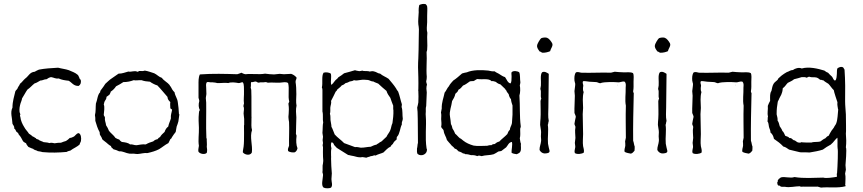

<svg xmlns="http://www.w3.org/2000/svg" viewBox="-20 -804 4497 1001"><path d="M390 -356C400 -362 404 -373 401 -388C401 -389 397 -390 396 -392L393 -400C390 -406 388 -412 385 -414C373 -425 355 -431 339 -438C322 -444 301 -446 283 -451C248 -449 213 -447 183 -441C175 -438 168 -434 161 -430C135 -428 129 -407 112 -395C102 -387 95 -375 84 -367C82 -359 76 -354 73 -347C71 -338 63 -335 60 -328C54 -301 45 -276 45 -243C32 -217 44 -189 45 -159C48 -151 56 -147 54 -134C60 -131 62 -124 65 -118C71 -114 76 -110 78 -102C88 -93 93 -80 100 -68C104 -63 110 -60 116 -57C118 -49 124 -44 128 -38C137 -35 144 -30 153 -28C158 -21 171 -21 177 -16C187 -15 194 -13 202 -11C244 -7 287 -8 328 -12C333 -16 340 -17 347 -19C362 -31 383 -38 396 -52C395 -57 401 -62 402 -69C405 -85 402 -106 390 -110C376 -108 373 -94 361 -90C356 -88 352 -85 344 -85C338 -79 331 -73 324 -69C315 -66 306 -64 298 -60C286 -60 275 -59 265 -57C257 -59 246 -61 237 -58C229 -62 217 -61 207 -63C201 -67 193 -68 186 -72C182 -77 174 -78 169 -80L168 -83C164 -85 158 -88 157 -90C154 -92 150 -91 149 -94C143 -99 138 -103 131 -107C124 -119 113 -128 106 -142C97 -156 88 -175 86 -195C85 -198 84 -199 84 -202C84 -202 86 -205 86 -208L82 -220C80 -238 83 -251 87 -265C90 -274 94 -282 95 -291C105 -306 113 -323 123 -337C137 -346 147 -359 160 -369C172 -372 180 -379 190 -384C203 -384 209 -391 223 -391C229 -396 237 -400 246 -402C261 -400 270 -392 286 -395C300 -388 318 -385 338 -383C355 -374 363 -355 390 -356Z M913 -209C912 -231 910 -251 907 -271C905 -291 893 -303 890 -323C881 -331 875 -342 869 -354C865 -354 866 -358 865 -360C853 -375 834 -383 824 -398C808 -403 799 -415 784 -422C768 -427 753 -433 735 -436C727 -433 719 -433 708 -434C702 -435 703 -429 696 -430C681 -438 664 -427 649 -431C632 -427 619 -420 598 -420L562 -395C549 -387 540 -376 529 -367C523 -358 517 -348 511 -341C507 -336 502 -331 502 -323C488 -310 488 -283 480 -264C478 -245 480 -221 475 -204C477 -196 477 -185 477 -174C483 -154 489 -133 499 -116C501 -112 499 -104 502 -100C506 -93 511 -87 513 -78C522 -69 534 -62 543 -53C548 -49 553 -45 559 -42C559 -33 568 -32 571 -26C582 -23 592 -20 601 -15C620 -17 636 -5 655 -3C662 -2 670 -3 677 -3C684 -2 691 -1 697 -1C715 -2 731 -8 749 -6C771 -11 792 -17 809 -26C826 -36 840 -49 858 -58L866 -74C867 -81 875 -80 876 -88C882 -98 889 -107 896 -116L901 -144C904 -153 908 -161 910 -171L915 -207C915 -208 915 -209 913 -209ZM868 -241C868 -236 874 -237 876 -233C877 -233 877 -232 877 -231C875 -216 869 -205 871 -187C867 -172 860 -160 857 -144C848 -138 842 -128 838 -116C829 -108 820 -100 814 -89C808 -87 805 -83 801 -78C792 -77 785 -73 779 -67C765 -63 752 -58 740 -51C721 -53 708 -49 693 -47C679 -46 672 -53 658 -51C648 -60 632 -62 615 -64C610 -67 605 -71 601 -77C593 -78 589 -82 582 -85C573 -99 558 -109 548 -122C544 -133 539 -142 533 -151C532 -165 525 -174 527 -192C526 -198 521 -199 521 -206C522 -223 527 -244 521 -260C523 -264 523 -268 524 -272C527 -281 536 -286 535 -299C541 -303 547 -307 552 -312C553 -317 557 -320 557 -326C568 -333 578 -343 585 -354C599 -361 611 -368 623 -376C644 -376 661 -380 677 -386C690 -383 702 -387 718 -386C730 -381 746 -379 762 -378C770 -371 795 -359 800 -359C819 -340 835 -319 853 -299C854 -286 860 -279 868 -272C866 -260 868 -254 868 -241Z M1482 -17C1489 -10 1507 -8 1517 -10C1524 -14 1529 -21 1531 -31C1524 -47 1523 -73 1526 -94C1527 -102 1521 -103 1523 -111C1523 -140 1525 -166 1525 -192C1524 -212 1521 -233 1526 -253C1522 -272 1525 -292 1525 -313C1525 -337 1524 -359 1521 -376C1520 -387 1527 -390 1526 -400C1519 -408 1510 -415 1498 -419C1485 -419 1473 -417 1460 -417C1453 -417 1445 -419 1438 -419C1428 -419 1419 -416 1409 -416C1394 -416 1378 -418 1362 -420C1330 -414 1292 -421 1260 -417C1251 -418 1245 -422 1238 -425C1232 -421 1224 -420 1217 -417C1154 -419 1089 -421 1022 -416C1014 -400 1015 -379 1015 -359C1016 -337 1014 -315 1015 -294C1016 -288 1019 -284 1019 -277C1014 -260 1015 -242 1022 -230C1017 -225 1018 -220 1017 -214C1014 -188 1016 -159 1017 -138C1018 -106 1012 -73 1017 -44C1016 -34 1013 -27 1014 -15C1019 -2 1047 4 1058 -7C1061 -19 1060 -28 1058 -39C1060 -52 1057 -70 1058 -80C1058 -82 1056 -82 1056 -85C1053 -152 1056 -207 1055 -269C1055 -276 1053 -285 1053 -293C1053 -300 1056 -307 1056 -315C1056 -325 1055 -336 1055 -346C1055 -355 1052 -366 1058 -375C1066 -379 1076 -373 1086 -375C1093 -374 1103 -374 1112 -371C1133 -370 1153 -374 1170 -371C1185 -377 1207 -374 1223 -371C1233 -370 1236 -376 1246 -375C1254 -364 1251 -340 1252 -330C1253 -306 1249 -283 1252 -264C1251 -259 1249 -256 1249 -250C1255 -238 1250 -225 1250 -212C1250 -202 1253 -193 1253 -184V-159C1254 -155 1252 -152 1252 -149C1252 -122 1253 -95 1252 -69C1252 -59 1251 -49 1250 -39C1249 -29 1246 -21 1246 -10C1255 3 1284 10 1293 -9C1298 -46 1281 -90 1294 -126C1289 -142 1291 -158 1291 -176V-185C1292 -189 1291 -194 1291 -198C1290 -241 1292 -288 1290 -334C1290 -340 1287 -343 1287 -349C1290 -356 1286 -370 1290 -376C1299 -375 1304 -378 1310 -379C1319 -380 1320 -373 1329 -373C1340 -377 1351 -373 1364 -376C1370 -377 1372 -372 1380 -373C1397 -375 1419 -372 1439 -373C1455 -374 1471 -379 1482 -371C1490 -342 1480 -302 1488 -275C1488 -269 1482 -267 1484 -260C1487 -242 1486 -226 1485 -211C1485 -204 1483 -197 1484 -190C1484 -183 1486 -175 1487 -168C1489 -126 1486 -86 1487 -44C1484 -34 1479 -28 1482 -17Z M1708 -62C1717 -62 1719 -55 1722 -48L1736 -33L1795 4C1800 4 1804 6 1809 7L1825 10C1834 12 1844 16 1855 16C1860 17 1865 15 1870 15C1877 15 1883 18 1891 18C1897 14 1907 14 1913 10C1924 11 1928 3 1938 7C1950 0 1966 -3 1979 -9C1991 -20 2001 -33 2017 -40C2019 -49 2029 -51 2031 -59C2035 -67 2042 -71 2048 -77C2049 -82 2047 -88 2050 -91C2065 -106 2065 -136 2075 -155C2073 -169 2080 -174 2080 -185C2077 -204 2080 -229 2074 -245C2073 -252 2076 -254 2075 -261C2068 -282 2064 -305 2056 -326C2055 -329 2052 -331 2050 -334L2045 -343C2033 -362 2019 -377 2006 -393C1992 -403 1974 -409 1962 -420C1949 -421 1943 -429 1932 -431C1924 -434 1915 -433 1907 -431C1895 -436 1878 -431 1869 -436C1863 -435 1860 -433 1853 -433C1846 -435 1837 -435 1831 -438C1812 -432 1793 -427 1774 -422C1765 -414 1755 -408 1744 -401C1740 -393 1730 -389 1725 -381C1723 -377 1719 -375 1717 -370C1713 -369 1710 -359 1706 -364C1703 -380 1709 -401 1705 -420C1697 -426 1679 -429 1667 -425C1655 -408 1664 -370 1658 -348C1660 -345 1661 -340 1661 -335C1660 -295 1662 -260 1661 -223C1666 -204 1661 -184 1665 -165C1662 -153 1663 -140 1662 -127C1662 -122 1661 -116 1661 -111C1661 -104 1664 -98 1664 -91C1664 -85 1662 -79 1662 -74C1662 -68 1664 -63 1664 -58C1664 -54 1662 -51 1662 -47C1662 -43 1664 -40 1664 -36C1664 -20 1663 -4 1664 13C1664 21 1666 31 1665 38C1665 45 1663 52 1662 59C1661 71 1663 82 1661 94C1662 100 1665 103 1664 111C1663 131 1653 162 1667 174C1676 179 1698 179 1706 174C1716 162 1708 145 1708 130C1708 120 1710 110 1710 100C1708 75 1706 48 1706 23C1707 17 1706 12 1706 7C1706 -6 1705 -19 1708 -31C1705 -41 1704 -53 1708 -62ZM2030 -253V-233C2031 -233 2031 -232 2031 -231C2032 -205 2029 -184 2026 -162C2020 -150 2020 -138 2015 -126C2011 -114 2000 -103 1995 -91L1981 -78C1976 -74 1973 -69 1968 -66C1966 -64 1962 -64 1960 -62L1955 -58C1952 -55 1946 -54 1943 -50C1931 -48 1922 -43 1913 -39C1892 -38 1881 -34 1861 -34C1851 -35 1843 -39 1831 -37L1774 -58C1759 -74 1740 -86 1725 -103C1719 -116 1715 -131 1708 -143C1708 -155 1704 -167 1703 -178C1702 -189 1704 -200 1700 -211C1703 -219 1702 -231 1702 -242C1703 -255 1709 -266 1706 -278C1714 -294 1723 -310 1730 -326C1733 -329 1737 -332 1738 -337C1746 -344 1755 -350 1762 -359C1770 -361 1777 -366 1782 -371C1791 -372 1797 -376 1803 -379C1810 -381 1820 -381 1825 -386C1836 -383 1847 -385 1859 -387C1870 -389 1884 -389 1899 -387C1909 -385 1915 -379 1927 -379C1934 -374 1944 -372 1952 -368C1966 -355 1980 -342 1995 -330C1999 -316 2007 -305 2015 -294C2019 -280 2025 -267 2030 -253Z M2166 -778C2165 -772 2163 -766 2163 -760C2162 -752 2163 -744 2163 -741C2162 -718 2159 -695 2161 -677C2162 -669 2164 -660 2164 -651C2164 -632 2163 -613 2163 -593C2163 -562 2162 -529 2161 -500C2159 -472 2159 -436 2161 -402C2162 -381 2161 -360 2161 -338C2160 -335 2160 -332 2161 -330C2162 -315 2162 -288 2161 -270C2160 -261 2157 -252 2155 -243C2155 -236 2157 -228 2157 -221C2159 -173 2158 -116 2159 -59C2156 -51 2157 -38 2154 -30C2154 -19 2152 -5 2159 0C2177 13 2208 1 2206 -26C2206 -28 2204 -28 2204 -30C2195 -90 2204 -147 2200 -196C2199 -205 2199 -213 2200 -223C2200 -232 2199 -242 2202 -251C2202 -275 2205 -299 2205 -322C2205 -329 2203 -336 2203 -342C2203 -350 2204 -356 2206 -363C2205 -369 2202 -374 2202 -380C2204 -387 2205 -395 2205 -404C2201 -445 2207 -489 2204 -533C2206 -537 2206 -541 2207 -544C2210 -572 2205 -606 2208 -633C2203 -650 2206 -668 2207 -688V-721C2207 -739 2209 -759 2207 -770C2206 -775 2203 -778 2200 -782C2188 -786 2174 -782 2166 -778Z M2647 -8C2654 -2 2665 -2 2674 0C2681 -4 2690 -6 2693 -14C2699 -26 2694 -44 2696 -55C2692 -62 2692 -74 2690 -83C2694 -98 2692 -112 2692 -129C2691 -137 2696 -139 2695 -146C2688 -199 2692 -251 2688 -306C2693 -321 2693 -344 2690 -359C2692 -363 2692 -370 2693 -375C2690 -391 2693 -414 2687 -427C2678 -434 2655 -437 2647 -427C2645 -420 2648 -410 2647 -400C2647 -389 2647 -374 2641 -369C2626 -373 2622 -390 2613 -402C2602 -405 2594 -411 2586 -416C2578 -422 2567 -425 2559 -432C2546 -431 2536 -434 2526 -436C2488 -440 2444 -440 2414 -427C2405 -426 2397 -423 2389 -421C2374 -408 2360 -395 2343 -384C2335 -375 2326 -366 2320 -354C2311 -345 2307 -331 2298 -321C2293 -294 2282 -271 2283 -238C2281 -232 2281 -224 2279 -217C2282 -207 2280 -195 2280 -183C2281 -169 2283 -156 2280 -143C2282 -134 2291 -132 2293 -123C2295 -103 2306 -92 2310 -74C2316 -66 2323 -59 2329 -52C2334 -43 2345 -39 2350 -30C2353 -27 2361 -28 2362 -23C2366 -21 2368 -17 2372 -14C2380 -14 2383 -9 2389 -8C2392 -2 2403 -5 2406 0C2419 -1 2427 3 2436 5C2449 4 2459 6 2468 10C2476 5 2483 8 2491 10C2510 4 2536 6 2554 0C2563 -4 2570 -9 2578 -14C2583 -16 2589 -15 2594 -17C2603 -23 2610 -30 2619 -36C2628 -46 2632 -62 2649 -64C2653 -48 2646 -22 2647 -8ZM2652 -254C2653 -219 2652 -193 2649 -162C2647 -149 2639 -141 2638 -127C2632 -122 2628 -114 2625 -105C2612 -91 2596 -80 2583 -66C2573 -64 2566 -59 2559 -53C2551 -53 2546 -51 2542 -47C2533 -48 2527 -46 2520 -44C2494 -44 2472 -41 2449 -45C2428 -51 2410 -59 2395 -71L2384 -80C2382 -82 2380 -82 2378 -83C2370 -89 2362 -100 2353 -107C2349 -117 2345 -126 2339 -134C2337 -143 2335 -151 2331 -157C2330 -172 2328 -183 2326 -197C2321 -223 2334 -250 2337 -277C2344 -289 2351 -299 2354 -315C2360 -321 2368 -326 2370 -336C2380 -341 2387 -349 2394 -358C2408 -363 2418 -372 2430 -380C2435 -380 2440 -382 2447 -381C2456 -383 2460 -390 2469 -392C2493 -388 2530 -397 2542 -381C2551 -382 2556 -380 2562 -378C2569 -377 2569 -371 2575 -370C2578 -367 2584 -366 2589 -364L2614 -340C2615 -334 2622 -333 2622 -326C2625 -321 2629 -318 2632 -313C2634 -303 2638 -293 2644 -287C2645 -273 2649 -264 2652 -254Z M2793 -22C2798 -13 2805 -6 2817 -4C2830 -4 2848 -5 2845 -19C2843 -28 2839 -41 2837 -55C2834 -86 2841 -125 2836 -153C2839 -158 2838 -167 2841 -173C2836 -197 2839 -220 2839 -244L2841 -419C2832 -425 2819 -434 2806 -427C2795 -413 2802 -381 2800 -358L2797 -340C2804 -325 2796 -305 2802 -290C2800 -286 2799 -282 2798 -277C2798 -247 2800 -213 2798 -186C2797 -174 2796 -164 2796 -153C2797 -140 2801 -127 2801 -115C2801 -108 2800 -100 2800 -93C2800 -85 2802 -77 2801 -69C2800 -53 2792 -38 2793 -22ZM2848 -537C2851 -551 2865 -565 2859 -578C2853 -589 2843 -603 2832 -607C2824 -610 2809 -608 2802 -605C2796 -600 2792 -592 2788 -586C2785 -578 2779 -573 2780 -561C2782 -550 2788 -544 2793 -536C2800 -535 2802 -530 2809 -529C2824 -529 2836 -532 2848 -537Z M3269 -3C3278 -5 3282 -12 3288 -18C3289 -25 3289 -32 3289 -40C3285 -49 3285 -61 3281 -70C3280 -149 3282 -231 3284 -313C3286 -321 3280 -321 3281 -329C3284 -343 3283 -360 3283 -378C3283 -395 3286 -413 3280 -423C3266 -430 3247 -426 3229 -427C3214 -427 3198 -429 3185 -430L3165 -425C3116 -427 3062 -423 3010 -425C3001 -427 2993 -430 2983 -427C2974 -416 2974 -399 2975 -384C2976 -377 2978 -372 2979 -367C2979 -354 2976 -342 2975 -329C2975 -321 2977 -313 2977 -305C2977 -276 2974 -245 2975 -215C2977 -208 2981 -203 2982 -195C2979 -183 2977 -171 2975 -159C2975 -150 2981 -148 2980 -140C2976 -121 2980 -102 2980 -85C2980 -76 2977 -68 2977 -59C2977 -51 2980 -44 2979 -36C2978 -26 2973 -16 2977 -6C2988 2 3015 -1 3024 -9C3026 -23 3022 -31 3020 -42C3017 -63 3020 -84 3020 -105C3020 -140 3018 -175 3018 -209C3018 -220 3020 -230 3020 -241C3019 -270 3016 -298 3023 -324C3018 -332 3019 -347 3021 -357C3021 -365 3014 -375 3021 -381C3030 -382 3041 -379 3053 -378L3089 -376C3096 -375 3101 -371 3109 -370C3130 -379 3191 -376 3199 -375C3216 -373 3223 -382 3237 -378C3244 -371 3243 -360 3242 -348C3243 -314 3237 -283 3243 -253C3241 -195 3243 -139 3243 -86L3239 -67C3240 -61 3240 -52 3240 -44C3239 -34 3233 -22 3237 -12C3246 -7 3258 -5 3269 -3ZM3199 -362C3200 -361 3199 -359 3201 -359C3200 -360 3201 -362 3199 -362Z M3407 -22C3412 -13 3419 -6 3431 -4C3444 -4 3462 -5 3459 -19C3457 -28 3453 -41 3451 -55C3448 -86 3455 -125 3450 -153C3453 -158 3452 -167 3455 -173C3450 -197 3453 -220 3453 -244L3455 -419C3446 -425 3433 -434 3420 -427C3409 -413 3416 -381 3414 -358L3411 -340C3418 -325 3410 -305 3416 -290C3414 -286 3413 -282 3412 -277C3412 -247 3414 -213 3412 -186C3411 -174 3410 -164 3410 -153C3411 -140 3415 -127 3415 -115C3415 -108 3414 -100 3414 -93C3414 -85 3416 -77 3415 -69C3414 -53 3406 -38 3407 -22ZM3462 -537C3465 -551 3479 -565 3473 -578C3467 -589 3457 -603 3446 -607C3438 -610 3423 -608 3416 -605C3410 -600 3406 -592 3402 -586C3399 -578 3393 -573 3394 -561C3396 -550 3402 -544 3407 -536C3414 -535 3416 -530 3423 -529C3438 -529 3450 -532 3462 -537Z M3883 -3C3892 -5 3896 -12 3902 -18C3903 -25 3903 -32 3903 -40C3899 -49 3899 -61 3895 -70C3894 -149 3896 -231 3898 -313C3900 -321 3894 -321 3895 -329C3898 -343 3897 -360 3897 -378C3897 -395 3900 -413 3894 -423C3880 -430 3861 -426 3843 -427C3828 -427 3812 -429 3799 -430L3779 -425C3730 -427 3676 -423 3624 -425C3615 -427 3607 -430 3597 -427C3588 -416 3588 -399 3589 -384C3590 -377 3592 -372 3593 -367C3593 -354 3590 -342 3589 -329C3589 -321 3591 -313 3591 -305C3591 -276 3588 -245 3589 -215C3591 -208 3595 -203 3596 -195C3593 -183 3591 -171 3589 -159C3589 -150 3595 -148 3594 -140C3590 -121 3594 -102 3594 -85C3594 -76 3591 -68 3591 -59C3591 -51 3594 -44 3593 -36C3592 -26 3587 -16 3591 -6C3602 2 3629 -1 3638 -9C3640 -23 3636 -31 3634 -42C3631 -63 3634 -84 3634 -105C3634 -140 3632 -175 3632 -209C3632 -220 3634 -230 3634 -241C3633 -270 3630 -298 3637 -324C3632 -332 3633 -347 3635 -357C3635 -365 3628 -375 3635 -381C3644 -382 3655 -379 3667 -378L3703 -376C3710 -375 3715 -371 3723 -370C3744 -379 3805 -376 3813 -375C3830 -373 3837 -382 3851 -378C3858 -371 3857 -360 3856 -348C3857 -314 3851 -283 3857 -253C3855 -195 3857 -139 3857 -86L3853 -67C3854 -61 3854 -52 3854 -44C3853 -34 3847 -22 3851 -12C3860 -7 3872 -5 3883 -3ZM3813 -362C3814 -361 3813 -359 3815 -359C3814 -360 3815 -362 3813 -362Z M4388 167C4390 162 4384 159 4387 156C4387 136 4390 120 4386 101L4390 81C4390 73 4388 65 4388 57C4388 49 4396 -27 4390 -36C4393 -60 4392 -83 4390 -107C4392 -110 4390 -184 4390 -208C4389 -230 4386 -253 4386 -276C4387 -330 4387 -384 4383 -441C4378 -447 4379 -454 4369 -455C4359 -456 4354 -452 4347 -449C4342 -442 4344 -430 4343 -419C4342 -409 4342 -386 4333 -384C4324 -387 4323 -399 4317 -405C4310 -411 4303 -418 4297 -425C4289 -427 4284 -432 4278 -436C4245 -446 4198 -458 4160 -447C4145 -454 4124 -447 4114 -439C4100 -439 4094 -431 4082 -428C4073 -423 4064 -417 4056 -411C4050 -405 4041 -399 4037 -394C4036 -392 4036 -390 4035 -389C4028 -381 4018 -376 4013 -367C4007 -357 4005 -344 4002 -330C3993 -317 3995 -302 3995 -278C3990 -268 3987 -264 3983 -252C3985 -233 3979 -214 3984 -197C3981 -191 3984 -178 3981 -172C3987 -165 3987 -153 3989 -143C3991 -133 3997 -126 3997 -113C4007 -105 4012 -95 4015 -80C4035 -66 4047 -58 4064 -40C4076 -38 4084 -30 4094 -24C4113 -20 4132 -14 4152 -10C4170 -10 4188 -10 4201 -9C4225 -13 4249 -17 4270 -24C4283 -34 4296 -42 4311 -50C4315 -55 4322 -59 4325 -64C4327 -67 4342 -84 4345 -86C4348 -88 4345 -37 4347 -30C4350 -22 4347 60 4344 100C4340 101 4346 117 4342 118C4323 121 4288 127 4272 122C4220 123 4171 127 4122 119C4100 127 4071 115 4051 121C4047 124 4044 127 4040 129C4038 136 4034 131 4035 142C4035 144 4034 144 4033 145C4031 146 4033 160 4037 163C4038 164 4042 163 4045 164C4047 165 4050 169 4051 169C4058 171 4068 169 4073 170C4095 175 4127 167 4149 167C4155 171 4162 169 4169 169C4194 170 4218 169 4243 169C4250 170 4253 173 4261 174C4298 170 4348 178 4388 167ZM4346 -271C4344 -256 4348 -247 4349 -235C4350 -235 4350 -234 4350 -233C4347 -210 4348 -181 4339 -159C4336 -152 4331 -148 4328 -140C4325 -134 4320 -130 4316 -124C4308 -112 4307 -108 4300 -96C4295 -96 4285 -86 4283 -83C4273 -79 4266 -73 4258 -67C4245 -62 4224 -66 4211 -61C4194 -60 4177 -61 4162 -62C4156 -65 4153 -57 4147 -61C4134 -59 4129 -73 4118 -73C4110 -77 4108 -86 4096 -84C4090 -92 4083 -92 4074 -96C4071 -102 4065 -118 4059 -121C4056 -131 4050 -138 4045 -146C4042 -157 4040 -168 4034 -175C4035 -189 4031 -197 4029 -208C4029 -238 4031 -248 4035 -274C4037 -280 4041 -284 4043 -291C4048 -303 4059 -313 4061 -344C4072 -351 4078 -363 4087 -372C4099 -378 4111 -383 4120 -391C4134 -394 4147 -398 4160 -402C4169 -402 4179 -403 4184 -399C4190 -399 4192 -404 4199 -404C4211 -399 4223 -403 4236 -400C4244 -398 4250 -393 4256 -388C4264 -389 4266 -385 4273 -385C4280 -378 4290 -373 4299 -367C4309 -357 4316 -344 4327 -334C4328 -324 4343 -280 4346 -271Z"/></svg>

Font: FuturaRener
Style: Light
Weight: 300
Designer: BSozoo
Foundry: BSozoo
Version: Version 1.0